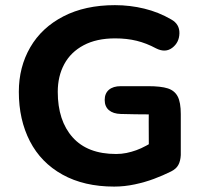

<svg xmlns="http://www.w3.org/2000/svg" viewBox="-20 -700 776 731"><path d="M51.7 -350.4Q51.7 -444.8 95.2 -519.9Q138.7 -595 221.4 -637.7Q304 -680.4 417.7 -680.4Q475 -680.4 529.5 -667.1Q584 -653.9 632 -625.9Q663.8 -608.3 663.1 -573.2Q662.3 -538.1 635.8 -518Q609.4 -497.9 573.9 -516Q537.7 -535.5 500.4 -544.7Q463 -553.9 418.1 -553.9Q347.5 -553.9 298.5 -527.8Q249.4 -501.7 224.7 -455.8Q199.9 -409.9 199.9 -350.4Q199.9 -240.6 256.5 -177.2Q313.1 -113.7 422 -113.7Q442.6 -113.7 461.6 -117.6Q480.6 -121.5 498.9 -128.1Q517.3 -134.7 536.2 -145.1Q558.2 -156.7 573.6 -165.7L546.8 -103Q547 -169.3 546.2 -234.5Q546.4 -249.9 546.4 -264.5Q500.3 -264.5 439.7 -266.1Q410.7 -266.9 394.6 -280.7Q378.6 -294.5 378.6 -319.4Q378.6 -344.3 394.6 -358.1Q410.7 -371.9 439.7 -371.9H543.8Q592.7 -371.9 618.8 -363.5Q644.8 -355.1 656.6 -332.6Q668.3 -310.1 668.3 -265.7V-117.3V-109.5Q667.1 -86.8 658.9 -71.9Q650.8 -57 631.5 -47.3Q599.7 -31.5 566.1 -19Q532.5 -6.4 493.1 2Q453.7 10.4 414.6 10.4Q300.2 10.4 218.1 -35.1Q136 -80.6 93.8 -162.4Q51.7 -244.2 51.7 -350.4Z"/></svg>

Font: SN Pro Thin
Style: Regular
Weight: 200
Designer: Tobias Whetton
Foundry: Supernotes
Version: Version 1.003;Glyphs 3.3 (3324)